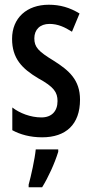

<svg xmlns="http://www.w3.org/2000/svg" viewBox="-20 -570 388 811"><path d="M318 -149C318 -233 271 -273 206 -314C142 -353 125 -371 125 -408C125 -445 149 -469 189 -469C225 -469 254 -455 284 -436L316 -513C275 -538 234 -550 186 -550C93 -550 31 -494 31 -406C31 -323 73 -280 142 -239C208 -203 223 -180 223 -143C223 -100 198 -74 155 -74C109 -74 63 -92 32 -116V-20C65 -2 107 10 158 10C258 10 318 -44 318 -149ZM226 71V61H131C127 102 111 174 101 210V221H158C184 179 211 120 226 71Z"/></svg>

Font: Noto Sans Malayalam ExtraCondensed Medium
Style: Regular
Weight: 500
Width: 2
Designer: Jelle Bosma - Monotype Design Team
Foundry: Monotype Imaging Inc.
Version: Version 2.104